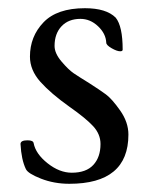

<svg xmlns="http://www.w3.org/2000/svg" viewBox="-20 -434 363 468"><path d="M176 -388Q147 -388 130 -370Q113 -352 113 -322Q113 -304 130 -284Q147 -264 159.5 -255.5Q172 -247 198 -231Q223 -215 238 -204Q253 -193 273 -164.5Q293 -136 293 -106Q293 14 149 14Q112 14 80 1.5Q48 -11 43 -22Q32 -45 30 -83Q30 -92 47 -92Q61 -92 62 -85Q67 -59 96 -36Q125 -13 155 -13Q190 -13 207.5 -32Q225 -51 225 -83Q225 -107 207 -126.5Q189 -146 149 -174Q104 -206 78.5 -234.5Q53 -263 53 -296Q53 -345 86 -379.5Q119 -414 187 -414Q239 -414 262 -391Q279 -370 279 -313Q279 -309 273 -309Q265 -309 252 -316.5Q239 -324 239 -330Q238 -352 219 -370Q200 -388 176 -388Z"/></svg>

Font: EB Garamond SC 12
Style: Regular
Weight: 400
Version: Version 0.016 ; ttfautohint (v0.97) -l 8 -r 50 -G 200 -x 0 -